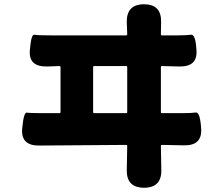

<svg xmlns="http://www.w3.org/2000/svg" viewBox="-20 -820 1040 901"><path d="M656 61Q573 61 575 -23L577 -135Q577 -140 572 -140L164 -137Q78 -136 84 -215Q91 -294 106 -291.5Q121 -289 181 -289H259Q264 -289 264 -294V-505Q264 -510 259 -510L201 -508Q114 -506 120 -583Q126 -660 141 -657Q156 -654 217 -654H572Q577 -654 577 -659L575 -715Q573 -800 656 -800Q738 -800 736 -716L735 -659Q735 -654 740 -654H810Q855 -654 876.5 -657Q898 -660 902 -583Q907 -506 821 -508L740 -510Q735 -510 735 -505V-294Q735 -289 740 -289H832Q879 -289 899 -292Q919 -295 924 -216Q929 -136 843 -138L740 -140Q735 -140 735 -135L737 -23Q739 61 656 61ZM417 -294Q417 -289 422 -289H572Q577 -289 577 -294V-505Q577 -510 572 -510H422Q417 -510 417 -505Z"/></svg>

Font: Resource Han Rounded KR Heavy
Style: Regular
Weight: 900
Designer: Cyano Hao (round all glyphs); Ryoko NISHIZUKA 西塚涼子 (kana, bopomofo & ideographs); Paul D. Hunt (Latin, Greek & Cyrillic)
Foundry: Cyano Hao
Version: 0.990